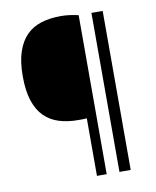

<svg xmlns="http://www.w3.org/2000/svg" viewBox="-84 -810 710 874"><g transform="rotate(-10 271.5 -372.5)"><path d="M338 0H293V-266Q285 -265 273 -265Q261 -265 253 -265Q204 -265 164.5 -277.5Q125 -290 97 -318Q69 -346 54 -392Q39 -438 39 -505Q39 -572 54.5 -618Q70 -664 98 -692Q126 -720 166 -732.5Q206 -745 256 -745Q277 -745 296 -742.5Q315 -740 338 -735ZM449 0H397V-735H449Z"/></g></svg>

Font: Encode Sans Narrow
Style: Light
Weight: 300
Designer: Pablo Impallari, Andres Torresi
Foundry: Pablo Impallari, Andres Torresi
Version: Version 1.000; ttfautohint (v1.00) -l 8 -r 50 -G 200 -x 14 -